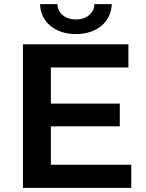

<svg xmlns="http://www.w3.org/2000/svg" viewBox="-20 -916 711 936"><path d="M228 -113H620V0H92V-700H606V-587H228V-411H564V-300H228ZM175 -896H260Q261 -862 286.5 -841.5Q312 -821 350 -821Q388 -821 413.5 -841.5Q439 -862 440 -896H525Q522 -829 473.5 -789.5Q425 -750 350 -750Q275 -750 226.5 -789.5Q178 -829 175 -896Z"/></svg>

Font: Belfius21
Style: Bold
Weight: 700
Designer: Montserrat's base design by Julieta Ulanovsky, modified by Coast SPRL for Belfius Bank NV.
Foundry: Montserrat's base design by Julieta Ulanovsky, modified by Coast SPRL for Belfius Bank NV.
Version: Version 2.000;FEAKit 1.0